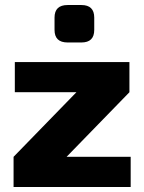

<svg xmlns="http://www.w3.org/2000/svg" viewBox="-20 -744 574 764"><path d="M285 -378 495 -377 244 -119 34 -120ZM500 -120V0H34V-120ZM495 -497V-377H39V-497ZM304 -724Q355 -724 355 -674V-625Q355 -575 304 -575H249Q197 -575 197 -625V-674Q197 -724 249 -724Z"/></svg>

Font: Exo 2 ExtraBold
Style: Regular
Weight: 800
Designer: Natanael Gama
Foundry: Natanael Gama
Version: Version 2.010